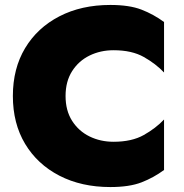

<svg xmlns="http://www.w3.org/2000/svg" viewBox="-20 -738 745 776"><path d="M245 -350Q245 -291 271.5 -249.5Q298 -208 342 -186.5Q386 -165 439 -165Q513 -165 561.5 -192.5Q610 -220 643 -255V-51Q601 -20 552 -1Q503 18 426 18Q309 18 220 -28Q131 -74 81.5 -156.5Q32 -239 32 -350Q32 -461 81.5 -543.5Q131 -626 220 -672Q309 -718 426 -718Q503 -718 552 -699Q601 -680 643 -649V-445Q610 -480 561.5 -507.5Q513 -535 439 -535Q386 -535 342 -513.5Q298 -492 271.5 -450.5Q245 -409 245 -350Z"/></svg>

Font: Jost* Heavy
Style: Regular
Weight: 800
Version: Version 3.7